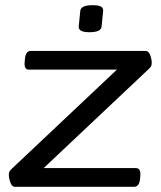

<svg xmlns="http://www.w3.org/2000/svg" viewBox="-20 -719 620 739"><path d="M37 0Q26 0 20 -16.5Q14 -33 14 -46Q14 -51 15.5 -56.5Q17 -62 27 -71L430 -451H91Q72 -451 75 -481L76 -493Q79 -523 98 -523H541Q552 -523 558 -507Q564 -491 564 -477Q564 -472 562.5 -466.5Q561 -461 551 -452L148 -72H503Q523 -72 520 -42L519 -30Q516 0 496 0ZM325 -595Q301 -595 291.5 -601Q282 -607 283 -617L289 -677Q291 -699 336 -699Q360 -699 369 -693.5Q378 -688 377 -677L371 -617Q369 -595 325 -595Z"/></svg>

Font: Asap Expanded Expanded Regular
Style: Italic
Weight: 400
Width: 7
Italic angle: -6°
Designer: Pablo Cosgaya
Foundry: Omnibus-Type
Version: Version 3.001; ttfautohint (v1.8.4.7-5d5b)